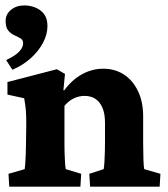

<svg xmlns="http://www.w3.org/2000/svg" viewBox="-20 -697 628 717"><path d="M14.6 0 11.7 -47.9 72.3 -65.4Q73.2 -69.3 74.2 -84.5Q75.2 -99.6 76.2 -120.6Q77.1 -141.6 77.1 -161.1L78.1 -234.4Q78.1 -263.7 76.7 -283.2Q75.2 -302.7 70.3 -330.1L7.8 -343.8V-390.6L192.4 -438.5L222.7 -420.9L216.8 -360.4L219.7 -359.4Q249 -399.4 286.6 -419.9Q324.2 -440.4 365.2 -440.4Q409.2 -440.4 442.4 -418.9Q475.6 -397.5 495.1 -357.4Q514.6 -317.4 514.6 -261.7V-163.1Q514.6 -130.9 515.6 -102.1Q516.6 -73.2 518.6 -65.4L579.1 -47.9L576.2 0H316.4L313.5 -47.9L367.2 -65.4Q369.1 -76.2 370.1 -93.8Q371.1 -111.3 371.6 -130.9Q372.1 -150.4 372.1 -164.1V-238.3Q372.1 -274.4 361.8 -296.4Q351.6 -318.4 335 -328.6Q318.4 -338.9 295.9 -338.9Q274.4 -338.9 255.4 -329.6Q236.3 -320.3 220.7 -301.8V-159.2Q220.7 -130.9 222.2 -102.1Q223.6 -73.2 225.6 -65.4L283.2 -47.9L280.3 0ZM26.4 -436.5 2.9 -472.7Q38.1 -489.3 52.2 -504.9Q66.4 -520.5 66.4 -535.2Q66.4 -547.9 56.6 -553.7Q46.9 -559.6 33.7 -565.4Q20.5 -571.3 10.7 -583Q1 -594.7 1 -619.1Q1 -643.6 21 -660.2Q41 -676.8 71.3 -676.8Q91.8 -676.8 111.8 -668.9Q131.8 -661.1 144.5 -644.5Q157.2 -627.9 157.2 -599.6Q157.2 -569.3 141.1 -538.1Q125 -506.8 95.2 -480Q65.4 -453.1 26.4 -436.5Z"/></svg>

Font: Crimson Pro ExtraBold
Style: Regular
Weight: 800
Designer: Jacques Le Bailly
Foundry: Baron von Fonthausen
Version: Version 1.003